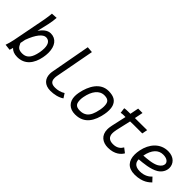

<svg xmlns="http://www.w3.org/2000/svg" viewBox="98 -1544 2391 2391"><g transform="rotate(45 1294.0 -348.0)"><path d="M411.1 -233.4C391.6 -133.8 353 -71.8 270 -71.8C203.1 -71.8 184.6 -94.2 160.6 -149.9L174.8 -219.2C226.1 -359.4 286.6 -426.3 336.9 -426.3C384.8 -426.3 419.4 -393.1 419.4 -312C419.4 -289.6 417 -263.2 411.1 -233.4ZM485.8 -224.1C491.7 -254.4 494.6 -283.2 494.6 -310.1C494.6 -426.8 439.9 -502 344.7 -502C285.2 -502 239.7 -456.5 204.1 -406.7L240.7 -562.5C251 -606.4 256.3 -653.8 258.8 -689.5L180.2 -685.1C177.2 -651.9 172.9 -610.8 164.1 -564.9L77.6 -118.7C69.8 -78.1 57.1 -35.6 45.9 -3.4L125 5.9C130.4 -9.8 134.8 -20.5 139.2 -41C164.6 -13.7 200.7 3.4 255.4 3.4C389.6 3.4 460.4 -93.3 485.8 -224.1Z M870.6 -698.7 791.5 -705.1 695.3 -181.6C692.4 -166 690.9 -151.4 690.9 -137.2C690.9 -51.8 742.2 8.8 846.2 8.8C906.7 8.8 979 -5.9 1027.8 -40.5L990.7 -97.7C952.1 -72.3 904.3 -60.5 858.9 -60.5C806.6 -60.5 769.5 -77.1 769.5 -142.1C769.5 -154.3 771 -168 773.9 -183.6Z M1375 -105C1346.7 -84.5 1319.3 -76.7 1282.2 -76.2C1200.2 -76.2 1186.5 -114.3 1186.5 -179.7C1186.5 -194.8 1188.5 -211.4 1191.9 -229C1214.8 -348.1 1272.5 -428.7 1362.8 -428.7C1443.8 -428.7 1456.1 -385.3 1456.1 -323.2C1456.1 -306.2 1453.6 -287.1 1450.2 -267.6C1449.7 -264.6 1448.7 -261.7 1448.2 -258.8C1434.1 -186.5 1412.6 -134.8 1375 -105ZM1270.5 -0.5H1271.5C1437 -0.5 1500.5 -126 1527.3 -265.1C1532.2 -289.1 1534.7 -314.5 1534.7 -339.4C1534.7 -363.8 1532.2 -386.7 1525.9 -405.8C1504.4 -470.2 1457 -503.9 1360.8 -503.9C1218.3 -503.9 1142.1 -369.1 1114.3 -226.6C1109.9 -203.1 1107.4 -181.2 1107.4 -160.6C1107.4 -62.5 1169.9 -0.5 1269.5 -0.5Z M1773.4 -231.4C1784.7 -280.3 1793.5 -324.7 1817.4 -424.3C1839.8 -424.3 1853.5 -425.8 1876 -425.8H2030.3L2044.4 -497.6H2035.6C2035.6 -497.6 1960.4 -497.1 1889.6 -496.6H1830.1C1836.9 -529.8 1846.2 -575.7 1852.5 -607.9L1775.4 -608.4C1768.6 -574.2 1759.8 -528.3 1752.9 -494.1H1713.9C1697.8 -494.1 1662.1 -492.7 1649.4 -488.3L1658.7 -417C1671.9 -420.4 1686 -422.4 1699.7 -422.4H1738.3C1716.8 -328.1 1707.5 -282.2 1695.8 -231.4L1691.9 -210.4C1688 -190.4 1686 -172.4 1686 -155.3C1686 -48.3 1758.8 2.9 1853 2.9C1972.7 2.9 2030.8 -57.6 2053.2 -98.1L1994.1 -143.6C1975.1 -109.9 1940.4 -72.8 1866.7 -72.8C1806.2 -72.8 1765.1 -98.6 1765.1 -167C1765.1 -180.2 1766.6 -195.3 1770 -211.9Z M2234.9 -240.2C2258.8 -362.8 2318.8 -424.3 2401.9 -424.3C2468.3 -424.3 2502.9 -394.5 2502.9 -358.9C2502.9 -333.5 2485.4 -305.7 2448.7 -283.7C2393.1 -250.5 2291 -244.1 2234.9 -240.2ZM2415.5 -498.5C2277.3 -498.5 2184.6 -391.6 2157.2 -252C2151.9 -224.1 2148.9 -197.8 2148.9 -173.8C2148.9 -64.5 2205.1 4.9 2324.2 4.9C2467.3 4.9 2525.9 -60.5 2550.3 -82.5L2500.5 -135.7C2476.6 -109.4 2428.2 -69.8 2340.8 -69.8C2246.1 -69.8 2227.1 -126 2227.1 -161.1V-166.5C2297.4 -171.9 2419.9 -182.6 2494.6 -228C2547.9 -260.7 2574.2 -312 2574.2 -361.3C2574.2 -432.1 2520.5 -498.5 2415.5 -498.5Z"/></g></svg>

Font: Fantasque Sans Mono
Style: RegItalic
Weight: 400
Italic angle: -11°
Monospace: yes
Designer: Jany Belluz
Version: Version 1.6.3